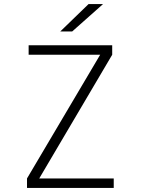

<svg xmlns="http://www.w3.org/2000/svg" viewBox="-20 -922 690 942"><path d="M112.5 0V-46.5L471.5 -653.5H120.5V-700H530.5V-653.5L172.5 -46.5H538V0ZM334 -767.5H275.5L414.5 -902H485.5Z"/></svg>

Font: Trispace Thin ExtraLight
Style: Regular
Weight: 250
Version: Version 1.210